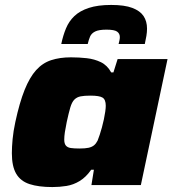

<svg xmlns="http://www.w3.org/2000/svg" viewBox="-20 -749 700 777"><path d="M192 8Q136 8 99.5 -4Q63 -16 45.5 -46Q28 -76 28 -129Q28 -154 31 -186Q34 -218 42 -255Q59 -334 79.5 -385Q100 -436 126 -465Q152 -494 187 -505.5Q222 -517 267 -517Q300 -517 331 -513.5Q362 -510 388 -497.5Q414 -485 430 -456H439L456 -510H658L550 0H350L360 -62H349Q328 -32 302.5 -16.5Q277 -1 249 3.5Q221 8 192 8ZM302 -148Q325 -148 338.5 -151Q352 -154 360.5 -161Q369 -168 375 -180Q379 -190 383.5 -203.5Q388 -217 392.5 -233.5Q397 -250 400.5 -266.5Q404 -283 406 -297.5Q408 -312 408 -321Q408 -346 395 -354Q382 -362 346 -362Q321 -362 306 -359Q291 -356 281 -346Q271 -336 264.5 -314Q258 -292 250 -255Q245 -231 242.5 -214Q240 -197 240 -184Q240 -168 246.5 -160Q253 -152 266.5 -150Q280 -148 302 -148ZM228 -571Q235 -605 247 -634Q259 -663 281 -684Q303 -705 339.5 -717Q376 -729 430 -729Q484 -729 515.5 -717Q547 -705 561 -684Q575 -663 575 -633Q575 -619 572.5 -604Q570 -589 566 -571H460Q462 -579 463.5 -586Q465 -593 465 -599Q465 -613 454 -621Q443 -629 411 -629Q380 -629 365 -621.5Q350 -614 344.5 -601Q339 -588 335 -571Z"/></svg>

Font: Saira Expanded ExtraBold
Style: Italic
Weight: 800
Width: 7
Italic angle: -12°
Designer: Hector Gatti with collaboration of the Omnibus-Type team
Foundry: Omnibus-Type
Version: Version 1.101